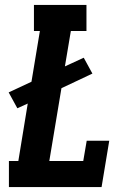

<svg xmlns="http://www.w3.org/2000/svg" viewBox="-20 -755 540 775"><path d="M16 0V-105H54L92 -337L50 -318L15 -382L107 -425L141 -630H117V-735H329V-630H266L242 -487L318 -522L353 -458L228 -399L179 -105H316L330 -187H421L390 0Z"/></svg>

Font: Iosevka Curly Slab XBdObl
Style: Regular
Weight: 800
Italic angle: -9°
Monospace: yes
Designer: Belleve Invis
Foundry: Belleve Invis
Version: Version 11.1.0; ttfautohint (v1.8.3)